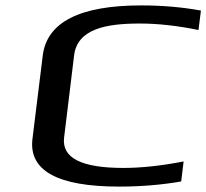

<svg xmlns="http://www.w3.org/2000/svg" viewBox="-20 -680 763 710"><path d="M497 -593C563 -593 636 -585 714 -569L723 -641C651 -654 578 -660 502 -660C275 -660 153 -598 138 -474L100 -166C86 -49 193 10 420 10C499 10 576 4 650 -9L659 -83C577 -67 502 -59 436 -59C281 -59 208 -96 217 -171L254 -475C266 -574 374 -593 497 -593Z"/></svg>

Font: Gamestation Extended
Style: Italic
Weight: 400
Width: 7
Designer: Jonas Hecksher
Foundry: Jonas Hecksher, Playtypeª, e-types AS
Version: Version 1.003